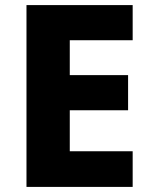

<svg xmlns="http://www.w3.org/2000/svg" viewBox="-20 -734 595 754"><path d="M501 0H84V-714H501V-576H254V-439H483V-301H254V-140H501Z"/></svg>

Font: Noto Sans Kannada ExtraBold
Style: Regular
Weight: 800
Designer: Jelle Bosma - Monotype Design Team
Foundry: Monotype Imaging Inc.
Version: Version 2.005; ttfautohint (v1.8.4.7-5d5b)